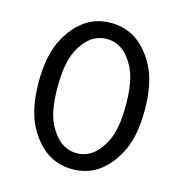

<svg xmlns="http://www.w3.org/2000/svg" viewBox="-111 -849 916 960"><g transform="rotate(15 347.5 -368.5)"><path d="M170.9 -368.7Q170.9 -243.2 204.1 -178.7Q258.3 -73.2 347.7 -73.2Q438 -73.2 491.2 -178.7Q524.4 -244.6 524.4 -368.7Q524.4 -492.7 491.2 -558.6Q438.5 -664.1 347.7 -664.1Q257.3 -664.1 204.1 -558.6Q170.9 -492.7 170.9 -368.7ZM120.1 -596.7Q202.1 -747.1 347.7 -747.1Q493.7 -747.1 575.2 -596.7Q622.1 -510.3 622.1 -368.7Q622.1 -226.6 575.2 -140.6Q493.7 9.8 347.7 9.8Q202.1 9.8 120.1 -140.6Q73.2 -226.6 73.2 -368.7Q73.2 -510.7 120.1 -596.7Z"/></g></svg>

Font: Nova Oval
Style: Book
Weight: 400
Version: Version 2.000